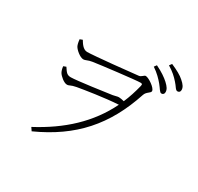

<svg xmlns="http://www.w3.org/2000/svg" viewBox="-181 -1047 1363 1320"><g transform="rotate(30 500.0 -387.0)"><path d="M815 -668C837 -642 848 -616 862 -616C874 -616 883 -623 883 -638C883 -659 872 -676 846 -700C823 -721 789 -745 739 -769L725 -750C767 -722 794 -693 815 -668ZM902 -734C925 -710 934 -684 950 -684C962 -684 971 -691 971 -706C971 -726 960 -744 932 -768C910 -788 874 -808 825 -829L811 -810C855 -783 878 -761 902 -734ZM278 -608C244 -608 223 -645 210 -666L189 -658C192 -631 196 -617 201 -607C212 -586 254 -551 279 -551C298 -551 309 -563 343 -568C400 -577 666 -609 700 -609C712 -609 719 -608 714 -589C701 -537 685 -487 665 -441C649 -445 634 -448 623 -448C610 -448 597 -442 578 -439C538 -433 313 -401 267 -401C236 -401 227 -416 205 -449L184 -441C186 -421 191 -406 197 -395C208 -376 245 -344 269 -344C288 -344 291 -355 335 -363C386 -372 542 -397 648 -403C556 -215 405 -77 203 30L220 55C499 -71 662 -255 757 -543C767 -575 799 -581 799 -598C799 -623 733 -667 710 -667C697 -667 687 -646 667 -644C621 -638 325 -608 278 -608Z"/></g></svg>

Font: Noto Serif CJK HK ExtraLight
Style: Regular
Weight: 200
Designer: Ryoko NISHIZUKA 西塚涼子 (kana & ideographs); Frank Grießhammer (Latin, Greek & Cyrillic); Wenlong ZHANG 张文龙 (bopomofo); San
Foundry: Adobe
Version: Version 2.001;hotconv 1.1.0;makeotfexe 2.6.0